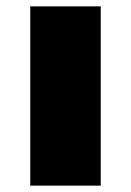

<svg xmlns="http://www.w3.org/2000/svg" viewBox="-20 -584 412 604"><path d="M75.2 0V-564H296.9V0Z"/></svg>

Font: SVN-Poppins Black
Style: Regular
Weight: 900
Designer: Ninad Kale (Devanagari), Jonny Pinhorn (Latin)
Foundry: Indian Type Foundry
Version: Version 3.002 2017